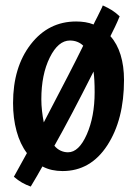

<svg xmlns="http://www.w3.org/2000/svg" viewBox="-20 -619 514 706"><path d="M237 -470Q194 -470 163 -407.5Q132 -345 132 -254Q132 -233 134.5 -211Q137 -189 141 -169Q200 -282 230 -340Q260 -398 286 -451Q277 -460 264.5 -465Q252 -470 237 -470ZM180 -83Q190 -71 203 -65Q216 -59 230 -59Q270 -59 299 -124.5Q328 -190 328 -280Q328 -304 327 -322.5Q326 -341 324 -356Q279 -267 245 -202.5Q211 -138 180 -83ZM436 -325Q436 -179 374.5 -84.5Q313 10 210 10Q190 10 171.5 6Q153 2 136 -7Q126 11 115.5 29Q105 47 93 67Q76 61 61 52.5Q46 44 31 31Q43 9 55 -12.5Q67 -34 79 -56Q54 -89 41 -136.5Q28 -184 28 -240Q28 -372 93 -456Q158 -540 260 -540Q277 -540 293 -537.5Q309 -535 324 -529Q326 -534 329 -539.5Q332 -545 338 -557Q346 -574 350.5 -582.5Q355 -591 358 -599Q378 -590 391.5 -581.5Q405 -573 420 -559Q411 -537 402.5 -519.5Q394 -502 386 -486Q411 -458 423.5 -417Q436 -376 436 -325Z"/></svg>

Font: Atma Medium
Style: Regular
Weight: 500
Designer: Gregori Vincens, Jeremie Hornus, Riccardo Olocco, Yoann Minet.
Foundry: black foundry
Version: Version 1.101;PS 1.100;hotconv 1.0.86;makeotf.lib2.5.63406